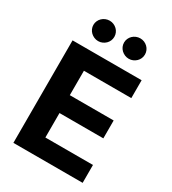

<svg xmlns="http://www.w3.org/2000/svg" viewBox="-223 -1063 1059 1180"><g transform="rotate(30 306.5 -473.0)"><path d="M63.2 -727.3H553.3V-600.5H217V-427.2H528.1V-300.4H217V-126.8H554.7V0H63.2ZM418.3 -946.4Q433.9 -946.4 447.3 -940.7Q460.6 -935 470.7 -925.2Q480.8 -915.5 486.5 -902.3Q492.2 -889.2 492.2 -874.3Q492.2 -859.4 486.5 -846.2Q480.8 -833.1 470.7 -823.3Q460.6 -813.6 447.3 -807.7Q433.9 -801.8 418.3 -801.8Q403.1 -801.8 389.4 -807.7Q375.7 -813.6 365.6 -823.3Q355.5 -833.1 349.6 -846.2Q343.8 -859.4 343.8 -874.3Q343.8 -889.2 349.6 -902.3Q355.5 -915.5 365.6 -925.2Q375.7 -935 389.4 -940.7Q403.1 -946.4 418.3 -946.4ZM126.4 -874.3Q126.4 -889.2 132.3 -902.3Q138.1 -915.5 148.3 -925.2Q158.4 -935 172.1 -940.7Q185.7 -946.4 201 -946.4Q216.6 -946.4 229.9 -940.7Q243.3 -935 253.4 -925.2Q263.5 -915.5 269.2 -902.3Q274.9 -889.2 274.9 -874.3Q274.9 -859.4 269.2 -846.2Q263.5 -833.1 253.4 -823.3Q243.3 -813.6 229.9 -807.7Q216.6 -801.8 201 -801.8Q185.7 -801.8 172.1 -807.7Q158.4 -813.6 148.3 -823.3Q138.1 -833.1 132.3 -846.2Q126.4 -859.4 126.4 -874.3Z"/></g></svg>

Font: Cannonade
Style: Bold
Weight: 700
Designer: Rasmus Andersson
Foundry: rsms
Version: Version 3.012;git-f93a4a705